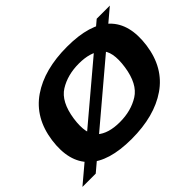

<svg xmlns="http://www.w3.org/2000/svg" viewBox="-170 -933 1189 1189"><g transform="rotate(-45 425.0 -338.0)"><path d="M-32.5 0H84L881.5 -674H766.5ZM393 6Q593 6 718.2 -80.5Q843.5 -167 867.5 -337.5Q891 -508 802.5 -594.8Q714 -681.5 514 -681.5Q314 -681.5 188.5 -595.2Q63 -509 39 -337.5Q16 -168 104.5 -81Q193 6 393 6ZM415 -119.5Q315.5 -119.5 263.2 -165.2Q211 -211 229 -337.5Q248 -465.5 320.2 -510.8Q392.5 -556 492 -556Q591 -556 643.8 -510.8Q696.5 -465.5 677.5 -337.5Q658.5 -210.5 586.2 -165Q514 -119.5 415 -119.5Z"/></g></svg>

Font: Anybody Expanded
Style: Bold Italic
Weight: 700
Width: 7
Italic angle: -10°
Version: Version 1.113;gftools[0.9.25]